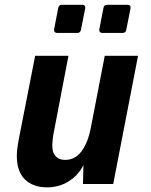

<svg xmlns="http://www.w3.org/2000/svg" viewBox="-20 -785 642 819"><path d="M224.1 -644.5H309.6C318.4 -644.5 323.7 -648.9 325.2 -657.7L343.3 -748.5C343.8 -750 343.8 -751.5 343.8 -752.9C343.8 -760.3 339.4 -764.6 330.6 -764.6H244.1C235.4 -764.6 230 -760.3 228.5 -751.5L210.9 -660.6C209 -650.9 214.4 -644.5 224.1 -644.5ZM417 -644.5H502.9C511.7 -644.5 517.1 -648.9 518.6 -657.7L536.6 -748.5C537.1 -750 537.1 -751.5 537.1 -752.9C537.1 -760.3 532.7 -764.6 523.9 -764.6H437C428.2 -764.6 422.9 -760.3 421.4 -751.5L403.8 -660.6C401.9 -650.9 407.2 -644.5 417 -644.5ZM180.7 14.2C210.9 14.2 243.2 7.3 273.4 -11.7C294.4 -24.9 320.3 -47.9 335.9 -81.1L334 0H462.9L568.8 -546.9H426.8L367.2 -238.8C358.9 -195.8 344.7 -161.1 326.2 -137.7C308.6 -115.2 286.6 -103 258.3 -103C237.3 -103 225.6 -109.9 217.3 -118.7C208 -128.9 203.1 -141.1 203.1 -164.1C203.1 -171.4 203.6 -176.8 204.6 -187C205.6 -197.3 206.5 -205.6 208 -212.9L272 -546.9H129.9L60.1 -190.9C57.1 -175.8 54.7 -158.2 53.7 -150.4C52.2 -138.7 51.8 -127.9 51.8 -119.1C51.8 -75.7 63 -43.5 85.4 -20.5C107.9 2.4 141.1 14.2 180.7 14.2Z"/></svg>

Font: Hack
Style: Bold Oblique
Weight: 700
Italic angle: -12°
Monospace: yes
Designer: Christopher Simpkins
Foundry: Christopher Simpkins
Version: Version 2.010